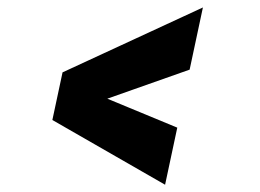

<svg xmlns="http://www.w3.org/2000/svg" viewBox="-20 -530 715 528"><path d="M434 -22 124 -200 152 -331 538 -509.5 501.5 -338.5 204 -233.5 215 -283.5 467.5 -179Z"/></svg>

Font: Epilogue Black
Style: Italic
Weight: 900
Italic angle: -12°
Designer: Tyler Finck
Foundry: Etcetera Type Co
Version: Version 2.111